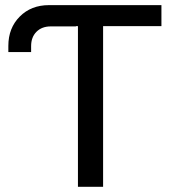

<svg xmlns="http://www.w3.org/2000/svg" viewBox="-20 -721 681 741"><path d="M280.8 0V-620.1H272.9V-619.1H175.8Q141.6 -619.1 120.8 -598.4Q100.1 -577.6 100.1 -543V-520H12.2V-543.9Q12.2 -612.8 56.2 -657Q100.1 -701.2 168.9 -701.2H603V-620.1H377.9V0Z"/></svg>

Font: LT Superior Med
Style: Regular
Weight: 500
Designer: Daniel Lyons
Foundry: LyonsType
Version: Version 1.000